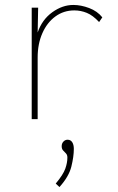

<svg xmlns="http://www.w3.org/2000/svg" viewBox="-20 -480 478 775"><path d="M108 1V-449H134L132 -349Q150 -401 191 -430.5Q232 -460 276 -460Q307 -460 340 -447.5Q373 -435 393 -410L380 -391Q355 -418 330.5 -428Q306 -438 280 -438Q237 -438 203.5 -413.5Q170 -389 151 -346Q132 -303 132 -248V1ZM220 275 205 261Q235 225 243.5 201Q252 177 252 156Q252 145 246 139Q240 133 234.5 127Q229 121 229 110Q229 99 236 91.5Q243 84 253 84Q265 84 271.5 94Q278 104 278 121Q278 152 268 192.5Q258 233 220 275Z"/></svg>

Font: Inconsolata SemiCondensed ExtraLight
Style: Regular
Weight: 200
Width: 4
Monospace: yes
Designer: Raph Levien, Cyreal, Brenton Simpson
Foundry: Raph Levien, Cyreal, Google
Version: Version 3.100; ttfautohint (v1.8.4.7-5d5b)